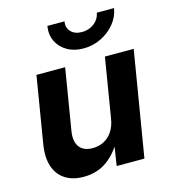

<svg xmlns="http://www.w3.org/2000/svg" viewBox="-112 -836 827 934"><g transform="rotate(-15 301.5 -368.5)"><path d="M194.8 9.3Q139.6 9.3 102.1 -14.9Q64.5 -39.1 49.3 -85Q34.2 -130.9 44.9 -195.3L100.1 -529.3H244.6L193.8 -221.2Q185.5 -170.4 206.3 -142.3Q227.1 -114.3 272.9 -114.3Q303.2 -114.3 328.6 -127Q354 -139.6 371.6 -165.5Q389.2 -191.4 395.5 -229.5L444.8 -529.3H589.8L502 0H362.3L383.3 -135.3H400.9Q366.7 -66.4 315.7 -28.6Q264.6 9.3 194.8 9.3ZM355.5 -594.2Q308.1 -594.2 273.4 -614.5Q238.8 -634.8 222.4 -668.9Q206.1 -703.1 212.9 -745.6H299.3Q293.9 -713.9 313.5 -693.6Q333 -673.3 368.7 -673.3Q392.1 -673.3 412.1 -682.6Q432.1 -691.9 445.3 -708.3Q458.5 -724.6 461.9 -745.6H548.8Q542 -703.1 513.9 -668.9Q485.8 -634.8 444.6 -614.5Q403.3 -594.2 355.5 -594.2Z"/></g></svg>

Font: Inter 24pt
Style: Bold Italic
Weight: 700
Italic angle: -9.3988°
Version: Version 4.001;git-66647c0bb